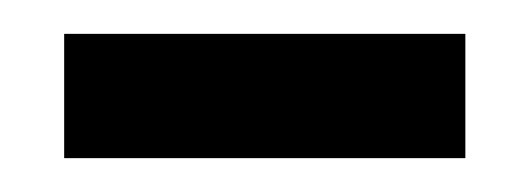

<svg xmlns="http://www.w3.org/2000/svg" viewBox="-20 -359 316 114"><path d="M256.3 -265.1H18.1V-338.9H256.3Z"/></svg>

Font: Noboto
Style: Regular
Weight: 400
Designer: Google
Version: Version 2.001101; 2014